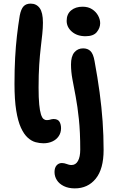

<svg xmlns="http://www.w3.org/2000/svg" viewBox="-20 -780 642 1060"><path d="M220 11Q199 11 176.5 5Q154 -1 133 -20Q112 -39 95.5 -75Q79 -111 69.5 -170Q60 -229 60 -317Q60 -396 63.5 -460.5Q67 -525 73.5 -582Q80 -639 89 -694Q96 -730 110 -745Q124 -760 149 -760Q181 -760 199 -735.5Q217 -711 217 -655Q217 -626 213.5 -592.5Q210 -559 205 -517Q200 -475 196.5 -421.5Q193 -368 193 -297Q193 -239 196.5 -203.5Q200 -168 206 -149Q212 -130 220 -123.5Q228 -117 237 -117Q247 -117 253 -118.5Q259 -120 264 -121.5Q269 -123 275 -123Q299 -123 308 -108.5Q317 -94 317 -72Q317 -47 304 -28Q291 -9 269 1Q247 11 220 11ZM393 260Q358 260 332.5 247.5Q307 235 294 214.5Q281 194 281 170Q281 146 292.5 133Q304 120 322 120Q329 120 335 121.5Q341 123 347 125Q353 127 359.5 129Q366 131 375 131Q398 131 410.5 108.5Q423 86 423 46Q423 -51 415.5 -122Q408 -193 398 -246Q388 -299 380 -341.5Q372 -384 372 -424Q372 -469 390.5 -491Q409 -513 439 -513Q464 -513 479.5 -498Q495 -483 502 -443Q519 -351 530 -269.5Q541 -188 546.5 -110Q552 -32 552 48Q552 153 508.5 206.5Q465 260 393 260ZM452 -580Q406 -580 377 -605Q348 -630 348 -665Q348 -702 372.5 -722.5Q397 -743 436 -743Q467 -743 488.5 -729Q510 -715 521.5 -694Q533 -673 533 -652Q533 -626 514.5 -603Q496 -580 452 -580Z"/></svg>

Font: Shantell Sans SemiBold
Style: Regular
Weight: 600
Designer: Stephen Nixon, Anya Danilova, Shantell Martin
Foundry: Arrow Type
Version: Version 1.011;[c5ecc13dd]